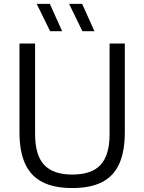

<svg xmlns="http://www.w3.org/2000/svg" viewBox="-20 -966 748 996"><path d="M355 9.5Q260.5 9.5 200 -21.5Q139.5 -52.5 110.2 -116.8Q81 -181 81 -280V-740H162V-271Q162 -161.5 208.8 -111Q255.5 -60.5 355 -60.5Q455.5 -60.5 502 -111Q548.5 -161.5 548.5 -271V-740H627.5V-280Q627.5 -181 598.8 -116.8Q570 -52.5 509.8 -21.5Q449.5 9.5 355 9.5ZM407.5 -804 338.5 -946H406L470 -804ZM240 -804 170.5 -946H238.5L302.5 -804Z"/></svg>

Font: Encode Sans SC
Style: Regular
Weight: 400
Version: Version 3.002